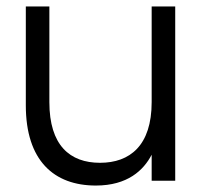

<svg xmlns="http://www.w3.org/2000/svg" viewBox="-20 -560 634 595"><path d="M133 -540H60V-233.5C60 -62.5 147 15 277 15C375.5 15 425 -32.5 450 -80.5V0H523V-540H450V-243.5C450 -109 382.5 -55.5 290 -55.5C196.5 -55.5 133 -109.5 133 -243.5Z"/></svg>

Font: Vela Sans
Style: Regular
Weight: 400
Designer: Principal design: Mikhail Sharanda - project Manrope.
Design modification: Ravid Balaliev
Foundry: Mikhail Sharanda
Version: Version 1.001